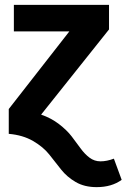

<svg xmlns="http://www.w3.org/2000/svg" viewBox="-20 -550 520 789"><path d="M377 219Q327 219 291 198Q255 177 231 146.5Q207 116 182.5 85Q158 54 116 29.5Q74 5 16 0V-102L265 -421H37V-530H428V-429L149 -79Q190 -65 222.5 -40Q255 -15 274.5 10.5Q294 36 311 59.5Q328 83 348 98Q368 113 393 113Q419 113 448 102L480 189Q439 219 377 219Z"/></svg>

Font: Fira Sans SemiBold
Style: Regular
Weight: 600
Designer: bBox Type GmbH & Carrois Corporate GbR & Edenspiekermann AG
Foundry: bBox Type GmbH & Carrois Corporate GbR & Edenspiekermann AG
Version: Version 4.301;PS 004.301;hotconv 1.0.88;makeotf.lib2.5.64775